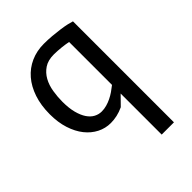

<svg xmlns="http://www.w3.org/2000/svg" viewBox="-226 -680 1052 1052"><g transform="rotate(-45 300.0 -154.0)"><path d="M405 -467.5Q395.5 -469.5 382.8 -471.5Q370 -473.5 355.8 -475Q341.5 -476.5 326.5 -477.5Q311.5 -478.5 298 -478.5Q252 -478.5 223 -459Q194 -439.5 177 -408.5Q160 -377.5 153.8 -338.8Q147.5 -300 147.5 -262Q147.5 -212 157 -176Q166.5 -140 182.2 -116.8Q198 -93.5 218.8 -82.5Q239.5 -71.5 262.5 -71.5Q282 -71.5 301 -76.8Q320 -82 338 -90.8Q356 -99.5 372.8 -111Q389.5 -122.5 405 -135ZM405 -68 352.5 -14.5Q327 -2.5 302 3Q277 8.5 253 8.5Q211.5 8.5 174.8 -10.2Q138 -29 110.2 -63.8Q82.5 -98.5 66.2 -148.8Q50 -199 50 -262Q50 -331 68.5 -386Q87 -441 120 -479.2Q153 -517.5 199 -538Q245 -558.5 300 -558.5Q331.5 -558.5 363 -555.8Q394.5 -553 421.5 -549.2Q448.5 -545.5 469.2 -540.8Q490 -536 500 -532.5V250H405Z"/></g></svg>

Font: B612
Style: Regular
Weight: 400
Designer: Nicolas Chauveau, Thomas Paillot, Jonathan Favre-Lamarine, Jean-Luc Vinot
Foundry: AIRBUS
Version: Version 1.008